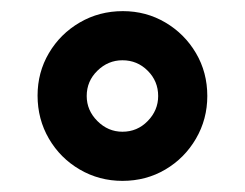

<svg xmlns="http://www.w3.org/2000/svg" viewBox="-20 -710 440 345"><path d="M200 -385Q158.3 -385 123.3 -405.4Q88.3 -425.8 67.9 -460.8Q47.5 -495.8 47.5 -538.3Q47.5 -580 67.9 -614.6Q88.3 -649.2 123.3 -669.6Q158.3 -690 200.8 -690Q242.5 -690 277.1 -669.6Q311.7 -649.2 332.1 -614.6Q352.5 -580 352.5 -537.5Q352.5 -495.8 332.1 -460.8Q311.7 -425.8 277.1 -405.4Q242.5 -385 200 -385ZM200 -473.3Q226.7 -473.3 245.4 -492.5Q264.2 -511.7 264.2 -537.5Q264.2 -564.2 245.4 -582.9Q226.7 -601.7 200 -601.7Q174.2 -601.7 155 -582.9Q135.8 -564.2 135.8 -537.5Q135.8 -511.7 155 -492.5Q174.2 -473.3 200 -473.3Z"/></svg>

Font: Funnel Display ExtraBold
Style: Regular
Weight: 800
Designer: NORD ID, Kristian Moeller
Foundry: Dicotype
Version: Version 1.000